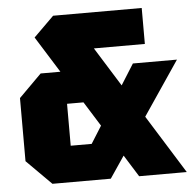

<svg xmlns="http://www.w3.org/2000/svg" viewBox="-51 -751 813 803"><g transform="rotate(-5 355.5 -350.0)"><path d="M501 0 116 -616 201 -700H573V-549H359L701 0ZM340 -328H227V-152H315L516 -472H701L382 0H137L33 -104V-369L128 -464H340Z"/></g></svg>

Font: Tektur SemiCondensed ExtraBold
Style: Regular
Weight: 800
Width: 4
Designer: Adam Jagosz
Foundry: Adam Jagosz
Version: Version 1.005;gftools[0.9.30]